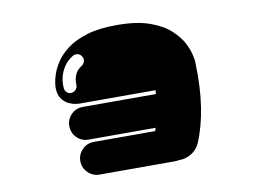

<svg xmlns="http://www.w3.org/2000/svg" viewBox="-71 -546 1141 845"><g transform="rotate(-10 500.0 -123.5)"><path d="M809 -231Q810 -228 810 -225Q810 -222 810 -219Q814 -109 800.5 -21.5Q787 66 758 134Q745 162 719 177.5Q693 193 664 192Q660 193 656 193.5Q652 194 647 194H309Q279 194 257.5 172.5Q236 151 236 121Q236 91 257.5 69.5Q279 48 309 48H583Q587 41 588 34H288Q257 34 236 12.5Q215 -9 215 -39Q215 -69 236 -90.5Q257 -112 288 -112H615Q615 -116 615.5 -120Q616 -124 616 -129Q616 -129 598 -129Q580 -129 552.5 -129Q525 -129 497 -129Q396 -129 335 -129Q274 -129 274 -129Q274 -129 260.5 -130.5Q247 -132 229.5 -140Q212 -148 198.5 -166.5Q185 -185 185 -218Q185 -218 186.5 -234Q188 -250 196.5 -275.5Q205 -301 224 -329.5Q243 -358 277.5 -383.5Q312 -409 365.5 -425Q419 -441 497 -441Q587 -441 645 -420Q703 -399 736.5 -367.5Q770 -336 785.5 -304.5Q801 -273 805 -252Q809 -231 809 -231ZM315 -291Q325 -298 328 -309.5Q331 -321 324 -331Q318 -342 306 -344.5Q294 -347 284 -341Q257 -324 243 -301.5Q229 -279 224 -258Q219 -237 219.5 -223Q220 -209 220 -208Q221 -196 230 -188Q239 -180 251 -182Q263 -183 270.5 -192.5Q278 -202 277 -213Q277 -214 277.5 -228Q278 -242 286 -260Q294 -278 315 -291Z"/></g></svg>

Font: Nikukyu
Style: Regular
Weight: 400
Version: Version 1.00